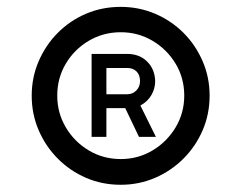

<svg xmlns="http://www.w3.org/2000/svg" viewBox="-20 -802 685 545"><path d="M322.5 -277.5Q270 -277.5 224.2 -297.2Q178.5 -317 144 -351.8Q109.5 -386.5 89.8 -432.2Q70 -478 70 -530.5Q70 -582.5 89.8 -628.2Q109.5 -674 144 -708.8Q178.5 -743.5 224.2 -763Q270 -782.5 322.5 -782.5Q374.5 -782.5 420.2 -763Q466 -743.5 500.8 -708.8Q535.5 -674 555.2 -628.2Q575 -582.5 575 -530.5Q575 -478 555.2 -432.2Q535.5 -386.5 500.8 -351.8Q466 -317 420.2 -297.2Q374.5 -277.5 322.5 -277.5ZM323 -350.5Q372 -350.5 413 -375Q454 -399.5 478.5 -440.5Q503 -481.5 503 -530.5Q503 -580.5 478.5 -621.2Q454 -662 413 -686.2Q372 -710.5 323 -710.5Q273 -710.5 232 -686.2Q191 -662 166.8 -621.2Q142.5 -580.5 142.5 -530.5Q142.5 -481.5 166.8 -440.5Q191 -399.5 232 -375Q273 -350.5 323 -350.5ZM240 -413.5V-649H340.5Q376 -649 397.8 -627.2Q419.5 -605.5 420.5 -571.5Q420.5 -551 409.8 -532.2Q399 -513.5 378.5 -502.5L422.5 -413.5H374.5L335.5 -495H282V-413.5ZM282 -534.5H341.5Q356.5 -534.5 367 -545.2Q377.5 -556 377.5 -571.5Q377.5 -589.5 367.5 -599.2Q357.5 -609 341.5 -609H282Z"/></svg>

Font: Manrope ExtraLight SemiBold
Style: Regular
Weight: 600
Version: Version 4.504